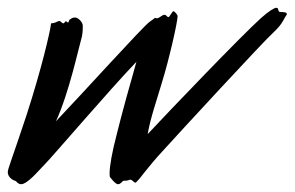

<svg xmlns="http://www.w3.org/2000/svg" viewBox="-75 -457 758 494"><path d="M382 -416C382 -418 375 -428 371 -428C370 -428 368 -426 365 -421C361 -415 360 -413 358 -413C355 -413 353 -419 348 -419C342 -419 335 -410 329 -410C326 -410 325 -411 324 -411C323 -411 322 -409 310 -401C293 -389 134 -213 69 -145C103 -219 127 -333 136 -364C137 -370 138 -375 138 -391C138 -400 126 -412 118 -412C111 -412 108 -409 105 -407C102 -406 102 -399 100 -399C99 -399 98 -400 97 -401C96 -402 95 -402 94 -402C92 -402 91 -397 88 -397C84 -397 82 -403 77 -403C75 -403 73 -401 67 -399C65 -398 60 -397 57 -397C56 -397 56 -397 56 -394C54 -376 32 -280 -7 -160C-44 -48 -55 -23 -55 -14C-55 -3 -45 6 -34 9C-31 13 -26 17 -21 17C-4 17 25 -19 40 -34C61 -55 204 -223 276 -298C261 -246 237 -159 226 -114C213 -65 207 -29 207 -11C207 -6 207 -2 209 0C218 11 224 17 229 17C232 17 235 15 238 12C241 9 242 8 243 8H246C249 8 252 8 258 6C258 6 259 5 260 5C262 6 264 6 266 8C270 12 272 13 273 13C275 13 276 11 279 8C285 3 306 -28 345 -70C383 -112 606 -354 630 -375C653 -396 656 -411 662 -418C663 -419 663 -420 663 -421C663 -426 653 -426 648 -426C642 -426 642 -428 640 -435C639 -436 638 -437 636 -437C631 -437 617 -429 596 -410C545 -364 360 -171 305 -112C312 -154 329 -201 342 -246C359 -300 382 -400 382 -416Z"/></svg>

Font: Oregano
Style: Italic
Weight: 400
Italic angle: -12°
Designer: Astigmatic (AOETI)
Foundry: Astigmatic (AOETI)
Version: Version 1.000